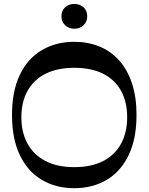

<svg xmlns="http://www.w3.org/2000/svg" viewBox="-20 -955 762 985"><path d="M361 10.5Q266.9 10.5 194.7 -32.2Q122.4 -74.8 82 -158.8Q41.6 -242.8 41.6 -365Q41.6 -488.2 82 -571.7Q122.4 -655.2 194.7 -697.8Q266.9 -740.5 361 -740.5Q431.4 -740.5 490 -716.6Q548.6 -692.6 591.1 -645.2Q633.5 -597.8 656.9 -527.6Q680.4 -457.3 680.4 -365Q680.4 -242.8 639.8 -158.8Q599.3 -74.8 527.2 -32.2Q455.1 10.5 361 10.5ZM361 -97.5Q449.1 -97.5 509.6 -129Q570.1 -160.6 601.3 -218.3Q632.4 -276 632.4 -353.7Q632.4 -431.5 601.3 -488.5Q570.1 -545.6 509.6 -576.4Q449.1 -607.2 361 -607.2Q273.9 -607.2 213.3 -576.4Q152.6 -545.6 121.1 -488.5Q89.6 -431.5 89.6 -353.7Q89.6 -276 121.1 -218.3Q152.6 -160.6 213.3 -129Q273.9 -97.5 361 -97.5ZM361.3 -807.6Q333.5 -807.6 314.4 -825.3Q295.2 -843.1 295.2 -871.4Q295.2 -900.8 314.4 -917.8Q333.5 -934.7 361.3 -934.7Q389.4 -934.7 408.4 -917.8Q427.4 -900.8 427.4 -871.4Q427.4 -843.1 408.4 -825.3Q389.4 -807.6 361.3 -807.6Z"/></svg>

Font: Savate ExtraLight
Style: Regular
Weight: 200
Designer: Max Esnée
Foundry: Plomb Type
Version: Version 2.000